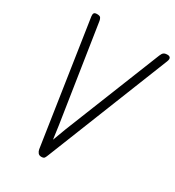

<svg xmlns="http://www.w3.org/2000/svg" viewBox="-232 -1138 1159 1272"><g transform="rotate(30 347.5 -502.0)"><path d="M283.5 0Q266.5 0 257.8 -11.5Q249 -23 247 -36.5L106 -972Q104 -988 109 -996Q114 -1004 132 -1004Q153.5 -1004 159.5 -994.8Q165.5 -985.5 167.5 -974L280.5 -238.5L294.5 -137L332 -237.5L625 -971Q632.5 -990 641.8 -997Q651 -1004 671 -1004Q686 -1004 692 -994.8Q698 -985.5 690 -965L319.5 -34.5Q313 -17.5 307.5 -8.8Q302 0 283.5 0Z"/></g></svg>

Font: Edu NSW ACT Hand
Style: Regular
Weight: 400
Designer: Tina and Corey Anderson, Eben Sorkin, Mirko Velimirovic
Foundry: Sorkin Type Co.
Version: Version 2.000